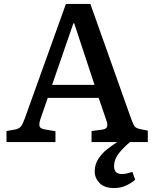

<svg xmlns="http://www.w3.org/2000/svg" viewBox="-20 -720 782 973"><path d="M559 233Q509 233 484.5 207.5Q460 182 460 149Q460 114 477.5 86.5Q495 59 521 38Q547 17 574 0H444V-56L498 -63Q518 -66 522.5 -77.5Q527 -89 518 -113L480 -224H222L185 -117Q178 -97 180 -82.5Q182 -68 208 -64L261 -55V0H13V-56L58 -64Q76 -68 85 -78Q94 -88 105 -118L314 -700H438L645 -117Q655 -90 662 -80Q669 -70 690 -66L729 -58V0H639Q606 27 582 57.5Q558 88 558 122Q558 162 598 162Q612 162 625.5 158.5Q639 155 651 151L665 191Q647 207 619.5 220Q592 233 559 233ZM244 -290H459L356 -602H352Z"/></svg>

Font: Literata Medium
Style: Regular
Weight: 500
Designer: Latin by Veronika Burian and Jose Scaglione. Greek by Irene Vlachou. Cyrillic by Vera Evstafieva.
Foundry: TypeTogether
Version: Version 3.103; ttfautohint (v1.8.4.7-5d5b);gftools[0.9.29]